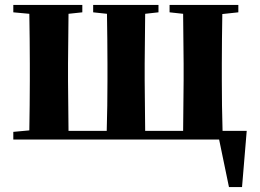

<svg xmlns="http://www.w3.org/2000/svg" viewBox="-20 -566 1055 779"><path d="M34 0H869L909 193H962L981 -35H883C881 -93 880 -181 880 -238V-308C880 -364 881 -451 882 -509L947 -516V-546H668V-516L723 -510L725 -308V-238L723 -35H569L567 -238V-308L569 -510L623 -516V-546H358V-516L414 -510C415 -452 416 -365 416 -308V-238C416 -181 415 -93 413 -35H258L256 -238V-308L258 -510L314 -516V-546H34V-516L99 -510C100 -451 101 -364 101 -308V-238C101 -182 100 -95 99 -37L34 -31Z"/></svg>

Font: Noto Serif CJK HK Black
Style: Regular
Weight: 900
Designer: Ryoko NISHIZUKA 西塚涼子 (kana & ideographs); Frank Grießhammer (Latin, Greek & Cyrillic); Wenlong ZHANG 张文龙 (bopomofo); San
Foundry: Adobe
Version: Version 2.001;hotconv 1.1.0;makeotfexe 2.6.0